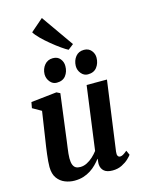

<svg xmlns="http://www.w3.org/2000/svg" viewBox="-151 -1128 899 1222"><g transform="rotate(-15 299.0 -517.0)"><path d="M184.5 10Q152.5 10 122.2 -2Q92 -14 72 -41.2Q52 -68.5 51.5 -115Q51.5 -132.5 53.2 -153.5Q55 -174.5 57.8 -197.8Q60.5 -221 64 -244.8Q67.5 -268.5 71 -290.5L98.5 -473L40.5 -506L47.5 -544.5L217 -563L240 -551.5L206 -288.5Q203.5 -267 200.5 -245.5Q197.5 -224 194.8 -203.8Q192 -183.5 190.2 -166.2Q188.5 -149 188.5 -136Q188.5 -109.5 194.5 -93.8Q200.5 -78 212.2 -71.2Q224 -64.5 242 -64.5Q264 -64.5 285.5 -75.2Q307 -86 325.8 -103.2Q344.5 -120.5 358.5 -139L415 -558.5H549L486 -100Q483.5 -81 488.8 -72.2Q494 -63.5 504 -63.5Q513 -63.5 523 -69Q533 -74.5 550.5 -89L564 -59Q558.5 -50.5 541.2 -34Q524 -17.5 496.8 -3.8Q469.5 10 435 10Q398 10 379.8 -5.5Q361.5 -21 359 -46.5Q358.5 -49.5 358.5 -54Q358.5 -58.5 359 -63.8Q359.5 -69 360.2 -74.8Q361 -80.5 361.5 -85.5L360 -86.5Q346.5 -69 329.5 -51.8Q312.5 -34.5 290.8 -20.5Q269 -6.5 242.8 1.8Q216.5 10 184.5 10ZM236 -621.5Q209.5 -621.5 191.8 -643.5Q174 -665.5 174 -693.5Q175 -729 195.8 -754Q216.5 -779 251 -779Q282.5 -779 299.2 -757.8Q316 -736.5 315.5 -710Q315.5 -673.5 295.8 -647.5Q276 -621.5 236 -621.5ZM441 -621.5Q415 -621.5 397 -643.5Q379 -665.5 379.5 -693.5Q380.5 -729 400.5 -754Q420.5 -779 456 -779Q486.5 -779 504 -757.8Q521.5 -736.5 521 -710Q520.5 -673.5 500.5 -647.5Q480.5 -621.5 441 -621.5ZM362.5 -804.5Q346.5 -812.5 318.8 -832Q291 -851.5 260.2 -876.8Q229.5 -902 204 -927.2Q178.5 -952.5 167 -972L250 -1044L398.5 -832.5Z"/></g></svg>

Font: Merriweather 28pt
Style: Bold Italic
Weight: 700
Italic angle: -7.8°
Version: Version 2.101